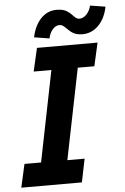

<svg xmlns="http://www.w3.org/2000/svg" viewBox="-61 -959 650 1002"><g transform="rotate(-5 264.5 -458.0)"><path d="M36.6 -122.1H123.5L219.2 -598.1H126.5L154.3 -719.7H471.7L444.3 -598.1H357.4L261.2 -122.1H351.6L326.7 0H9.3ZM272.9 -908.7Q304.2 -908.7 322 -898.9Q339.8 -889.2 356 -871.6Q365.7 -861.3 372.6 -856.7Q379.4 -852.1 388.7 -852.1Q409.2 -852.1 426.5 -870.8Q443.8 -889.6 449.2 -915.5L529.3 -902.8Q517.6 -842.8 482.2 -806.4Q446.8 -770 397 -770Q377 -770 362.5 -775.1Q348.1 -780.3 338.9 -787.6Q329.6 -794.9 318.4 -806.2Q306.6 -817.9 299.1 -823Q291.5 -828.1 281.2 -828.1Q261.7 -828.1 245.8 -810.1Q230 -792 223.6 -763.2L144 -775.9Q156.7 -836.9 190.9 -872.8Q225.1 -908.7 272.9 -908.7Z"/></g></svg>

Font: Reddit Sans Fudge
Style: Bold
Weight: 700
Italic angle: -11.25°
Designer: Stephen Hutchings
Version: Version 1.013